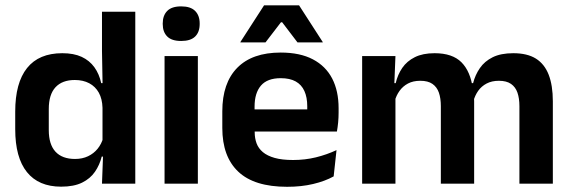

<svg xmlns="http://www.w3.org/2000/svg" viewBox="-20 -706 2196 738"><path d="M215 11.5Q128.5 11.5 83.5 -44.5Q38.5 -100.5 38.5 -209.5V-277Q38.5 -387.5 84 -444.5Q129.5 -501.5 219.5 -501.5Q263.5 -501.5 293.8 -487.5Q324 -473.5 342.8 -447.5Q361.5 -421.5 369 -386.5H406.5L374 -291.5Q373 -326 359.8 -349.8Q346.5 -373.5 323 -386Q299.5 -398.5 267.5 -398.5Q219 -398.5 193.2 -370.5Q167.5 -342.5 167.5 -287V-206Q167.5 -151 193.2 -123Q219 -95 268.5 -95Q296.5 -95 318.5 -105.5Q340.5 -116 355.2 -134.2Q370 -152.5 376.5 -175.5L407 -104H371Q363 -72 345 -45.8Q327 -19.5 295.5 -4Q264 11.5 215 11.5ZM372 0 376.5 -120 374 -148.5V-349L374.5 -369.5L372 -510V-661H500V0Z M612.5 0V-490.5H740.5V0ZM676.5 -548.5Q640 -548.5 622.8 -565.8Q605.5 -583 605.5 -613.5V-616Q605.5 -646.5 622.8 -664Q640 -681.5 676.5 -681.5Q712.5 -681.5 730 -664Q747.5 -646.5 747.5 -616V-613.5Q747.5 -582.5 730 -565.5Q712.5 -548.5 676.5 -548.5Z M1083.5 12Q957.5 12 896 -46Q834.5 -104 834.5 -214V-278Q834.5 -387 892 -445.5Q949.5 -504 1059 -504Q1133 -504 1182.5 -478Q1232 -452 1256.8 -404.2Q1281.5 -356.5 1281.5 -290V-272.5Q1281.5 -254.5 1279.8 -235.8Q1278 -217 1275 -200.5H1159Q1160.5 -228 1160.8 -252.8Q1161 -277.5 1161 -297.5Q1161 -332 1150 -356.2Q1139 -380.5 1116.5 -393Q1094 -405.5 1059 -405.5Q1007.5 -405.5 983 -377Q958.5 -348.5 958.5 -296V-250.5L959 -236V-197.5Q959 -174.5 966.2 -155Q973.5 -135.5 990.5 -121.2Q1007.5 -107 1035.8 -99Q1064 -91 1106.5 -91Q1152.5 -91 1194.2 -101.2Q1236 -111.5 1273.5 -129L1262.5 -28Q1229 -9.5 1183.8 1.2Q1138.5 12 1083.5 12ZM902.5 -200.5V-285.5H1249V-200.5ZM995 -685.5H1129.5L1220.5 -544.5V-543H1123.5L1064.5 -620.5H1060L1000.5 -543H904V-544.5Z M1976.5 0V-298Q1976.5 -328 1969 -349.8Q1961.5 -371.5 1944.2 -383.5Q1927 -395.5 1897.5 -395.5Q1870.5 -395.5 1850.5 -385Q1830.5 -374.5 1818 -356.8Q1805.5 -339 1799.5 -316.5L1785.5 -386.5H1798.5Q1806.5 -418 1824.5 -444.2Q1842.5 -470.5 1873.8 -486Q1905 -501.5 1953 -501.5Q2006.5 -501.5 2039.8 -480.8Q2073 -460 2089 -418.8Q2105 -377.5 2105 -316.5V0ZM1372 0V-490.5H1500L1495 -366L1500 -360.5V0ZM1674.5 0V-298Q1674.5 -328 1667 -349.8Q1659.5 -371.5 1642.2 -383.5Q1625 -395.5 1595.5 -395.5Q1568 -395.5 1548.2 -385Q1528.5 -374.5 1515.8 -356.8Q1503 -339 1497 -316.5L1477 -386.5H1501Q1508.5 -419 1526.2 -445Q1544 -471 1574.5 -486.2Q1605 -501.5 1650.5 -501.5Q1719 -501.5 1753.8 -466.5Q1788.5 -431.5 1797.5 -364.5Q1799.5 -354.5 1801 -341.2Q1802.5 -328 1802.5 -316.5V0Z"/></svg>

Font: Anek Tamil Medium SemiBold
Style: Regular
Weight: 600
Version: Version 1.003